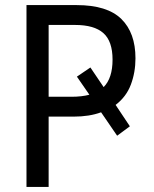

<svg xmlns="http://www.w3.org/2000/svg" viewBox="-20 -734 603 754"><path d="M84 0V-714H281Q401 -714 456.5 -659.5Q512 -605 512 -505Q512 -450 494 -402Q476 -354 434 -322L490 -238L440 -201L377 -293Q331 -276 269 -276H171V0ZM260 -354Q301 -354 331 -362L282 -433L335 -469L387 -392Q422 -427 422 -500Q422 -572 386 -604Q350 -636 275 -636H171V-354Z"/></svg>

Font: Noto Sans Mono SemiCondensed
Style: Regular
Weight: 400
Width: 4
Designer: Monotype Design Team
Foundry: Monotype Imaging Inc.
Version: Version 2.014